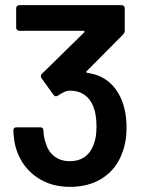

<svg xmlns="http://www.w3.org/2000/svg" viewBox="-20 -720 558 748"><path d="M473 -223Q473 -167 456 -124Q433 -61 380 -26.5Q327 8 252 8Q178 8 123.5 -29.5Q69 -67 46 -131Q34 -162 32 -212Q32 -224 44 -224H137Q149 -224 149 -212Q151 -180 159 -161Q168 -129 192.5 -110.5Q217 -92 252 -92Q318 -92 343 -152Q356 -181 356 -227Q356 -278 341 -311Q315 -367 251 -367Q234 -367 205 -347Q201 -345 198 -345Q192 -345 188 -351L142 -415Q139 -420 139 -423Q139 -428 143 -432L308 -594Q310 -596 309 -598Q308 -600 305 -600H55Q50 -600 46.5 -603.5Q43 -607 43 -612V-688Q43 -693 46.5 -696.5Q50 -700 55 -700H454Q459 -700 462.5 -696.5Q466 -693 466 -688V-601Q466 -592 460 -586L317 -442Q313 -438 321 -436Q414 -423 453 -333Q473 -285 473 -223Z"/></svg>

Font: Barlow SemiBold
Style: Regular
Weight: 600
Designer: Jeremy Tribby
Foundry: Tribby Type
Version: Version 1.422